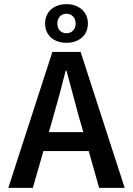

<svg xmlns="http://www.w3.org/2000/svg" viewBox="-20 -904 639 924"><path d="M300 -838C324 -838 344 -820 344 -791C344 -761 324 -744 300 -744C275 -744 256 -761 256 -791C256 -820 275 -838 300 -838ZM300 -698C360 -698 403 -734 403 -791C403 -847 360 -884 300 -884C239 -884 197 -847 197 -791C197 -734 239 -698 300 -698ZM215 -268 238 -348C258 -417 278 -491 296 -564H300C319 -492 339 -417 358 -348L381 -268ZM457 0H580L368 -654H232L20 0H138L189 -177H407Z"/></svg>

Font: Source Code Pro Semibold
Style: Regular
Weight: 600
Monospace: yes
Designer: Paul D. Hunt
Foundry: Adobe Systems Incorporated
Version: Version 1.017;PS 1.000;hotconv 1.0.70;makeotf.lib2.5.5900